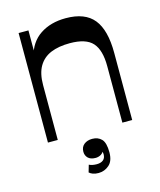

<svg xmlns="http://www.w3.org/2000/svg" viewBox="-114 -644 779 932"><g transform="rotate(-15 275.0 -177.5)"><path d="M439.7 0V-284.2Q439.7 -364.8 406.7 -401.7Q373.7 -438.6 292.4 -438.6Q236.1 -438.6 196.7 -422.2Q157.3 -405.7 136.2 -369.9Q115.1 -334.1 115.1 -275.6V0H65.7V-550.5H115.1V-399.8L105.2 -419.4Q123.1 -490.8 176 -525.9Q228.9 -561 304.6 -561Q401.5 -561 445.3 -506.5Q489.1 -452 489.1 -337.8V0ZM265.4 206.4Q248.8 206.4 237.2 202Q225.5 197.6 218.8 191.1L229.3 154.9Q244.7 162.8 267.8 162.8Q288.7 162.8 300.4 153.2Q312.1 143.7 312.1 124.3Q312.1 118.1 310.8 112.2Q309.4 106.3 308.1 102.3L313.4 107.5Q305.8 120.3 294.5 126.1Q283.2 131.8 270.3 131.8Q245.6 131.8 232.8 119.3Q220.1 106.8 220.1 87.7Q220.1 63.9 236.4 50.9Q252.7 38 277.3 38Q306.3 38 324 56.1Q341.7 74.2 341.7 122.7Q341.7 166.3 318.6 186.3Q295.5 206.4 265.4 206.4Z"/></g></svg>

Font: Savate ExtraLight
Style: Regular
Weight: 200
Designer: Max Esnée
Foundry: Plomb Type
Version: Version 2.000